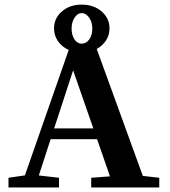

<svg xmlns="http://www.w3.org/2000/svg" viewBox="-20 -830 753 850"><path d="M17.6 0V-43L90.3 -53.7L284.2 -608.9Q254.4 -622.1 236.8 -647.5Q219.2 -672.9 219.2 -704.1Q219.2 -749.5 254.2 -779.5Q289.1 -809.6 341.3 -809.6Q395 -809.6 429.9 -779.3Q464.8 -749 464.8 -704.1Q464.8 -675.3 449.7 -651.6Q434.6 -627.9 408.2 -613.3L612.3 -51.3L685.1 -43V0H383.8V-43L466.8 -49.3L409.7 -213.9H204.1L151.9 -53.2L241.2 -43V0ZM341.3 -636.7Q361.8 -636.7 375.2 -655.5Q388.7 -674.3 388.7 -704.1Q388.7 -731.9 374.5 -752Q360.4 -772 341.3 -772Q323.2 -772 310.1 -751.7Q296.9 -731.4 296.9 -704.1Q296.9 -674.8 309.6 -655.8Q322.3 -636.7 341.3 -636.7ZM303.7 -518.6 219.7 -261.7H393.1Z"/></svg>

Font: Elstob 6pt SemiBold
Style: Regular
Weight: 600
Designer: Peter S. Baker
Version: Version 1.015